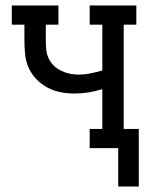

<svg xmlns="http://www.w3.org/2000/svg" viewBox="-20 -540 540 700"><path d="M411 140V0H307V-70H353V-215Q328 -207 302.5 -203Q277 -199 251 -199Q225 -199 200 -204Q175 -209 152.5 -221Q130 -233 112 -252Q94 -271 84 -294Q74 -317 71.5 -343Q69 -369 69 -394V-450H23V-520H193V-450H147V-394Q147 -377 148.5 -360.5Q150 -344 156.5 -329Q163 -314 175 -302Q187 -290 202 -282.5Q217 -275 233.5 -271.5Q250 -268 266 -268Q288 -268 310 -272.5Q332 -277 353 -283V-450H307V-520H477V-450H431V-70H486V140Z"/></svg>

Font: Iosevka Gothic
Style: Regular
Weight: 400
Monospace: yes
Designer: Belleve Invis
Foundry: Belleve Invis
Version: Version 15.5.1; ttfautohint (v1.8.4)